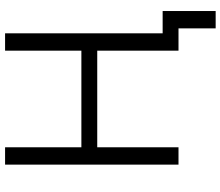

<svg xmlns="http://www.w3.org/2000/svg" viewBox="-78 -662 890 775"><g transform="rotate(-90 367.5 -275.0)"><path d="M550 -328H160V0H90V-700H160V-392H550V-700H620V-64H710V150H640V0H550Z"/></g></svg>

Font: Retni Sans
Style: Regular
Weight: 400
Designer: Vitaly Kuzmin
Foundry: ParaType Ltd.
Version: Version 1.00;March 2, 2019;FontCreator 11.5.0.2425 64-bit; t